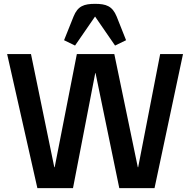

<svg xmlns="http://www.w3.org/2000/svg" viewBox="-20 -978 988 998"><path d="M174.3 0H359.4L475.1 -598.1H476.6L600.1 0H783.2L931.2 -696.8H812.5L698.2 -108.9H696.3L574.2 -696.8H379.4L264.2 -108.9H262.2L141.1 -696.8H17.1ZM474.1 -892.1 578.1 -741.2 635.3 -769 586.4 -892.1C564 -946.8 531.2 -958 474.1 -958C417 -958 384.3 -946.8 362.3 -892.1L313 -769L370.1 -741.2Z"/></svg>

Font: Doppio One
Style: Regular
Weight: 400
Designer: Szymon Celej
Foundry: Sorkin Type Co
Version: Version 1.002